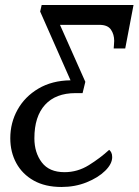

<svg xmlns="http://www.w3.org/2000/svg" viewBox="-20 -734 552 765"><path d="M225 11Q160 11 114.5 -14.5Q69 -40 45 -84Q21 -128 21 -183Q21 -245 50 -297Q79 -349 133 -381Q187 -413 261 -414L140 -688L146 -714H512L479 -541H433Q433 -543 434 -554.5Q435 -566 435 -571Q435 -597 422 -616Q409 -635 376 -635H219L320 -408L309 -363H281Q202 -363 159.5 -316.5Q117 -270 117 -183Q117 -126 146.5 -87Q176 -48 237 -48Q289 -48 334 -76Q379 -104 415 -137Q420 -133 423.5 -126Q427 -119 427 -108Q427 -81 399 -53.5Q371 -26 325 -7.5Q279 11 225 11Z"/></svg>

Font: Noto Serif Condensed
Style: Italic
Weight: 400
Width: 3
Italic angle: -12°
Designer: Monotype Design Team
Foundry: Monotype Imaging Inc.
Version: Version 2.014; ttfautohint (v1.8.4.7-5d5b)